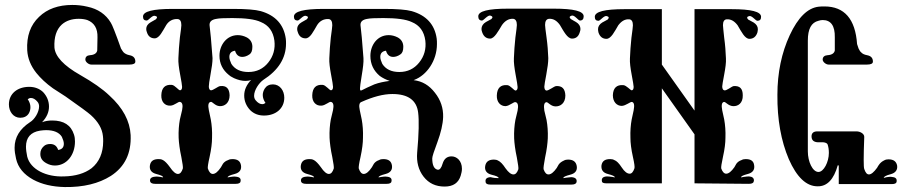

<svg xmlns="http://www.w3.org/2000/svg" viewBox="-20 -743 3662 776"><path d="M200 -551C198 -593 208 -624 230 -644C247 -659 270 -667 298 -667C312 -667 324 -665 333 -662C361 -651 375 -628 374 -592L373 -539C371 -528 361 -521 344 -520C331 -519 325 -513 325 -502C325 -493 338 -482 349 -482H503C519 -482 527 -486 527 -494C527 -509 519 -517 503 -520C493 -522 485 -526 479 -532C477 -534 474 -539 469 -547C447 -609 433 -644 428 -651C408 -685 376 -707 333 -716C312 -721 292 -723 272 -723C216 -723 171 -707 138 -675C103 -642 87 -597 90 -540C92 -507 104 -477 127 -448C144 -427 166 -406 194 -386L245 -353C302 -313 336 -288 347 -278C377 -251 393 -223 396 -193C397 -186 397 -179 397 -172C397 -125 381 -88 350 -63C322 -42 285 -31 239 -30C167 -27 103 -58 90 -110C87 -125 85 -138 85 -150C85 -187 104 -209 142 -215C150 -216 158 -217 166 -217C197 -217 219 -208 230 -190C235 -179 238 -170 238 -162C238 -147 230 -139 215 -137C210 -153 199 -161 183 -161C172 -161 163 -158 157 -152C148 -144 143 -134 143 -121C143 -104 151 -92 168 -83C179 -77 190 -74 202 -74C249 -74 283 -116 283 -171C283 -181 282 -190 279 -199C267 -237 238 -256 191 -256C176 -256 163 -254 150 -249C169 -269 178 -290 178 -312C178 -334 170 -354 154 -371C139 -385 120 -392 98 -392C51 -392 16 -365 16 -321C16 -292 34 -267 62 -267C77 -267 89 -273 96 -284C101 -292 103 -301 103 -310C103 -321 99 -332 92 -342C96 -345 100 -347 105 -347C114 -347 123 -342 132 -331C136 -326 138 -320 138 -313C138 -290 120 -260 101 -249C60 -222 39 -188 39 -146C39 -133 41 -118 45 -101C53 -66 76 -38 114 -17C149 2 192 12 242 13C317 14 379 -1 428 -32C485 -69 511 -124 508 -197C505 -254 477 -307 422 -357C395 -383 355 -411 304 -440C237 -478 203 -515 200 -551Z M1135 -587C1127 -644 1093 -681 1034 -698C1012 -704 975 -707 922 -707H678C598 -707 558 -697 558 -676C558 -665 563 -660 573 -660C580 -660 595 -682 606 -679C616 -677 617 -672 610 -665L589 -653C577 -646 571 -637 571 -626C571 -621 572 -617 574 -612C579 -596 590 -588 605 -588C624 -588 637 -617 652 -642C663 -659 679 -667 698 -666C708 -665 713 -657 713 -641C713 -636 711 -620 707 -591C704 -562 702 -535 701 -508C700 -491 703 -469 708 -442C713 -415 716 -398 716 -392C716 -383 713 -379 708 -378C701 -378 687 -399 674 -400C647 -402 633 -388 632 -358C631 -331 647 -315 668 -316C685 -316 701 -334 708 -331C717 -329 720 -318 716 -298L707 -260C703 -238 701 -213 702 -186C703 -166 706 -140 713 -108C718 -82 720 -67 719 -62C714 -47 708 -40 699 -40C690 -40 679 -49 667 -67C644 -99 632 -100 621 -100C600 -100 589 -92 586 -75C583 -57 592 -45 611 -40C630 -35 640 -31 639 -26L628 -28C621 -29 614 -30 608 -29C591 -28 584 -21 587 -9C589 -3 596 0 607 0H933C944 0 951 -3 952 -9C955 -21 949 -28 932 -29C926 -30 919 -29 912 -28L900 -26C900 -31 910 -35 929 -40C948 -45 957 -57 954 -75C951 -92 940 -100 919 -100C913 -100 907 -99 902 -96C893 -93 886 -88 881 -81L873 -67C861 -49 850 -40 840 -40C832 -40 825 -47 820 -62C819 -67 821 -82 827 -108C834 -140 837 -166 837 -186C838 -213 836 -238 832 -260L824 -298C820 -318 822 -329 831 -331C838 -334 848 -315 868 -314C888 -313 908 -327 908 -358C907 -385 895 -398 870 -395C862 -395 841 -377 832 -378C827 -379 824 -385 824 -394C824 -400 826 -416 831 -443C836 -470 839 -491 839 -508C834 -575 830 -620 827 -641C826 -655 835 -664 856 -667C865 -669 886 -670 919 -670C972 -670 1011 -665 1034 -654C1066 -641 1084 -616 1089 -579C1093 -546 1085 -516 1064 -490C1044 -465 1017 -452 984 -452C952 -452 929 -463 915 -485C910 -496 907 -505 907 -513C907 -528 915 -536 930 -538C935 -521 945 -513 959 -513C968 -513 978 -516 988 -523C996 -528 1000 -538 1000 -554C1000 -571 992 -584 977 -592C965 -598 953 -601 941 -601C897 -601 867 -562 867 -518C867 -486 880 -460 905 -440C908 -437 915 -432 926 -427C942 -420 957 -416 972 -416C980 -416 988 -417 995 -420C976 -400 967 -379 967 -357C967 -335 975 -315 991 -298C1006 -283 1025 -276 1047 -276C1094 -276 1129 -304 1129 -348C1129 -377 1111 -402 1083 -402C1068 -402 1057 -396 1050 -385C1045 -377 1042 -368 1042 -359C1042 -348 1046 -337 1053 -327C1049 -324 1045 -322 1040 -322C1031 -322 1022 -327 1013 -338C1009 -343 1007 -349 1007 -356C1007 -379 1027 -408 1044 -420C1105 -459 1136 -508 1136 -567C1136 -574 1136 -580 1135 -587Z M1654 -420C1705 -439 1746 -498 1746 -565C1746 -572 1746 -580 1745 -587C1737 -644 1703 -681 1644 -698C1622 -704 1585 -707 1532 -707H1288C1208 -707 1168 -697 1168 -676C1168 -665 1173 -660 1183 -660C1190 -660 1205 -682 1216 -679C1226 -677 1227 -672 1220 -665L1199 -653C1187 -646 1181 -637 1181 -626C1181 -621 1182 -617 1184 -612C1189 -596 1200 -588 1215 -588C1234 -588 1247 -617 1262 -642C1273 -659 1289 -667 1308 -666C1318 -665 1323 -657 1323 -641C1323 -636 1321 -620 1317 -591C1314 -562 1312 -535 1311 -508C1310 -491 1313 -469 1318 -442C1323 -415 1326 -398 1326 -392C1326 -383 1323 -379 1318 -378C1311 -378 1297 -399 1284 -400C1257 -402 1243 -388 1242 -358C1241 -331 1257 -315 1278 -316C1295 -316 1311 -334 1318 -331C1327 -329 1330 -318 1326 -298L1317 -260C1313 -238 1311 -213 1312 -186C1313 -166 1316 -140 1323 -108C1328 -82 1330 -67 1329 -62C1324 -47 1318 -40 1309 -40C1300 -40 1289 -49 1277 -67C1254 -99 1242 -100 1231 -100C1210 -100 1199 -92 1196 -75C1193 -57 1202 -45 1221 -40C1240 -35 1250 -31 1249 -26L1238 -28C1231 -29 1224 -30 1218 -29C1201 -28 1194 -21 1197 -9C1199 -3 1206 0 1217 0H1543C1554 0 1561 -3 1562 -9C1565 -21 1559 -28 1542 -29C1536 -30 1529 -29 1522 -28L1510 -26C1510 -31 1520 -35 1539 -40C1558 -45 1567 -57 1564 -75C1561 -92 1550 -100 1529 -100C1523 -100 1517 -99 1512 -96C1503 -93 1496 -88 1491 -81L1483 -67C1471 -49 1460 -40 1450 -40C1442 -40 1435 -47 1430 -62C1429 -67 1431 -82 1437 -108C1444 -140 1447 -166 1447 -186C1448 -213 1446 -238 1442 -260L1434 -298C1430 -317 1432 -328 1441 -331C1488 -352 1529 -363 1566 -363C1629 -363 1664 -338 1670 -288C1674 -257 1673 -203 1666 -126C1663 -89 1671 -56 1692 -29C1713 -2 1741 11 1777 11C1812 11 1833 -4 1842 -33C1845 -43 1847 -52 1847 -61C1847 -93 1826 -112 1803 -111C1786 -110 1775 -101 1769 -82C1764 -64 1757 -56 1749 -57C1734 -60 1727 -76 1727 -103C1727 -110 1734 -132 1748 -169C1762 -207 1770 -241 1771 -270C1772 -306 1761 -339 1738 -368C1715 -398 1687 -415 1652 -419ZM1449 -508C1444 -575 1440 -620 1437 -641C1436 -655 1445 -664 1466 -667C1475 -669 1496 -670 1529 -670C1582 -670 1621 -665 1644 -654C1676 -641 1694 -616 1699 -579C1703 -546 1695 -516 1674 -490C1654 -465 1627 -452 1594 -452C1562 -452 1539 -463 1525 -485C1520 -496 1517 -505 1517 -513C1517 -528 1525 -536 1540 -538C1545 -521 1555 -513 1569 -513C1578 -513 1588 -516 1598 -523C1606 -528 1610 -538 1610 -554C1610 -571 1602 -584 1587 -592C1575 -598 1563 -601 1551 -601C1506 -601 1477 -562 1477 -517C1477 -484 1490 -457 1515 -436C1526 -428 1540 -421 1555 -416C1532 -413 1512 -409 1493 -402L1464 -389C1448 -381 1440 -377 1439 -377C1436 -377 1435 -380 1435 -386C1435 -391 1437 -408 1442 -438C1447 -468 1450 -491 1449 -508Z M2324 -660C2334 -660 2339 -666 2339 -677C2339 -698 2299 -708 2218 -708H2034C1953 -708 1913 -698 1913 -677C1913 -666 1918 -660 1928 -660C1935 -660 1951 -683 1962 -680C1971 -677 1973 -673 1966 -666L1944 -654C1932 -647 1926 -637 1926 -626C1926 -622 1927 -617 1929 -612C1935 -595 1946 -587 1961 -587C1978 -587 1994 -617 2009 -642C2022 -660 2037 -668 2054 -667C2064 -666 2069 -657 2069 -642C2069 -637 2067 -620 2063 -591C2060 -562 2058 -535 2057 -508C2056 -491 2059 -469 2064 -441C2069 -414 2072 -397 2072 -391C2072 -382 2069 -378 2064 -377C2057 -377 2043 -398 2030 -399C2003 -401 1989 -387 1988 -357C1987 -330 2003 -314 2023 -314C2040 -315 2057 -333 2064 -330C2073 -328 2076 -317 2072 -296L2063 -258C2059 -236 2057 -211 2058 -184C2059 -164 2062 -138 2069 -106C2074 -79 2076 -64 2075 -59C2070 -45 2064 -38 2055 -38C2046 -38 2035 -46 2023 -63C2012 -80 2002 -90 1993 -94C1988 -97 1982 -98 1976 -98C1955 -98 1944 -89 1941 -72C1938 -54 1947 -42 1966 -37C1986 -32 1996 -28 1995 -23C1984 -23 1974 -24 1963 -27C1946 -26 1940 -19 1943 -6C1944 0 1951 3 1962 3H2290C2301 3 2308 0 2310 -6C2313 -19 2306 -26 2289 -27C2274 -26 2263 -24 2257 -23C2256 -28 2266 -32 2285 -37C2305 -42 2314 -54 2311 -72C2308 -89 2297 -98 2276 -98C2270 -98 2264 -97 2259 -94C2250 -90 2243 -85 2238 -78L2230 -64C2218 -47 2207 -38 2197 -38C2188 -38 2182 -45 2177 -59C2176 -64 2178 -79 2183 -106C2190 -138 2193 -164 2194 -184C2195 -211 2193 -236 2189 -258L2180 -296C2177 -317 2179 -328 2188 -330C2195 -331 2205 -314 2224 -313C2245 -312 2265 -326 2265 -357C2264 -384 2252 -397 2227 -395C2219 -394 2197 -376 2188 -377C2183 -378 2180 -384 2180 -393C2180 -399 2183 -415 2188 -442C2193 -469 2196 -491 2196 -508C2195 -535 2193 -562 2189 -591C2185 -620 2183 -637 2183 -642C2183 -657 2188 -666 2199 -667C2216 -668 2230 -660 2243 -642C2258 -617 2273 -587 2292 -587C2307 -587 2318 -595 2323 -612C2325 -617 2326 -622 2326 -626C2326 -637 2320 -647 2308 -654L2287 -666C2280 -673 2281 -677 2291 -680C2302 -683 2317 -660 2324 -660Z M3041 -659C3051 -659 3056 -664 3056 -675C3056 -696 3016 -706 2936 -706H2787V-296L2655 -482V-706H2504C2424 -706 2384 -696 2384 -675C2384 -664 2389 -659 2399 -659C2406 -659 2421 -681 2432 -678C2441 -676 2443 -671 2436 -664L2414 -652C2403 -645 2397 -636 2397 -625C2397 -620 2398 -616 2399 -611C2405 -594 2416 -586 2431 -586C2450 -586 2464 -616 2479 -641C2492 -658 2506 -666 2523 -665C2533 -664 2538 -656 2538 -641C2538 -636 2536 -619 2532 -590C2529 -561 2527 -534 2526 -507C2525 -490 2528 -468 2533 -441C2538 -414 2541 -397 2541 -392C2541 -383 2538 -378 2533 -378C2528 -378 2512 -398 2499 -399C2472 -401 2458 -387 2457 -358C2457 -331 2473 -315 2493 -315C2510 -316 2527 -332 2534 -331C2543 -329 2545 -318 2541 -297L2533 -260C2529 -238 2527 -213 2528 -186C2528 -166 2531 -140 2538 -109C2544 -82 2546 -67 2544 -62C2539 -48 2533 -41 2525 -41C2515 -41 2504 -49 2493 -66C2482 -83 2472 -93 2463 -96C2458 -99 2452 -100 2446 -100C2425 -100 2414 -92 2411 -75C2409 -57 2417 -45 2436 -40C2455 -35 2465 -31 2465 -26L2454 -28C2446 -29 2439 -30 2433 -30C2416 -29 2410 -22 2413 -9C2414 -4 2421 -2 2432 -2H2655V-386L2787 -200V-2L3007 0C3020 0 3026 -4 3027 -12C3028 -23 3021 -29 3007 -30C3001 -30 2994 -29 2986 -28L2975 -26C2975 -31 2984 -35 3003 -40C3022 -45 3031 -57 3028 -75C3026 -92 3015 -100 2994 -100C2988 -100 2982 -99 2977 -96C2968 -93 2961 -88 2956 -81L2948 -67C2936 -50 2925 -41 2915 -41C2907 -41 2900 -48 2895 -62C2894 -67 2896 -82 2902 -109C2909 -140 2912 -166 2912 -186C2913 -213 2911 -238 2907 -260L2899 -297C2895 -318 2897 -329 2906 -331C2913 -332 2923 -315 2943 -314C2963 -313 2983 -326 2982 -358C2982 -385 2970 -397 2945 -395C2937 -394 2916 -375 2907 -378C2902 -379 2899 -385 2899 -394C2899 -399 2902 -415 2907 -442C2912 -469 2915 -490 2914 -507C2913 -534 2911 -561 2907 -590C2904 -619 2902 -636 2902 -641C2902 -656 2907 -664 2917 -665C2934 -666 2948 -658 2961 -641C2976 -616 2990 -586 3009 -586C3024 -586 3035 -594 3041 -611C3042 -616 3043 -620 3043 -625C3043 -636 3037 -645 3026 -652L3004 -664C2997 -671 2999 -676 3008 -678C3019 -681 3034 -659 3041 -659Z M3284 10C3323 11 3350 -18 3366 -75L3370 -74V1H3585C3598 1 3604 -3 3604 -11C3605 -22 3598 -27 3584 -28C3578 -29 3571 -28 3564 -27L3552 -24C3552 -29 3561 -34 3580 -39C3599 -44 3608 -56 3606 -73C3603 -90 3592 -99 3571 -99C3565 -99 3559 -98 3554 -95C3537 -87 3530 -74 3525 -65C3512 -47 3501 -38 3492 -38C3484 -38 3478 -45 3473 -60C3470 -67 3470 -110 3473 -189C3474 -202 3457 -212 3442 -212H3283C3268 -212 3260 -205 3260 -192C3260 -177 3268 -169 3285 -168H3307C3317 -167 3323 -164 3325 -159C3328 -150 3330 -139 3330 -125C3330 -88 3309 -48 3288 -48C3264 -48 3245 -90 3245 -131V-579C3245 -626 3259 -652 3288 -659C3294 -661 3300 -662 3305 -662C3338 -662 3355 -639 3354 -592V-539C3352 -528 3342 -521 3325 -520C3312 -519 3305 -513 3305 -502C3305 -493 3318 -482 3329 -482H3484C3500 -482 3508 -486 3508 -494C3508 -509 3500 -517 3484 -520C3473 -522 3465 -526 3460 -532C3457 -534 3454 -539 3450 -547L3444 -565C3437 -666 3393 -717 3312 -717C3305 -717 3297 -717 3289 -716C3244 -711 3205 -672 3172 -601C3139 -530 3122 -449 3122 -360C3121 -260 3137 -173 3168 -100C3200 -27 3239 10 3284 10Z"/></svg>

Font: GFS Eustace
Style: Regular
Weight: 400
Designer: George Matthiopoulos
Foundry: George Matthiopoulos
Version: Version 1.0